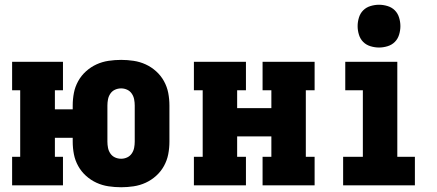

<svg xmlns="http://www.w3.org/2000/svg" viewBox="-20 -780 1840 808"><path d="M490 8Q463 8 436.5 4Q410 0 386 -11Q362 -22 342 -40Q322 -58 309 -81.5Q296 -105 291 -131Q286 -157 286 -184V-200H211V-120H245V0H31V-120H65V-400H31V-520H245V-400H211V-320H286V-336Q286 -363 291 -389Q296 -415 309 -438.5Q322 -462 342 -480Q362 -498 386 -509Q410 -520 436.5 -524Q463 -528 490 -528Q516 -528 542.5 -524Q569 -520 593 -509Q617 -498 637 -480Q657 -462 670 -438.5Q683 -415 688 -389Q693 -363 693 -336V-184Q693 -157 688 -131Q683 -105 670 -81.5Q657 -58 637 -40Q617 -22 593 -11Q569 0 542.5 4Q516 8 490 8ZM490 -112Q503 -112 515 -117.5Q527 -123 534.5 -134Q542 -145 544.5 -158Q547 -171 547 -184V-336Q547 -349 544.5 -362Q542 -375 534.5 -386Q527 -397 515 -402.5Q503 -408 490 -408Q476 -408 464 -402.5Q452 -397 444.5 -386Q437 -375 434.5 -362Q432 -349 432 -336V-184Q432 -171 434.5 -158Q437 -145 444.5 -134Q452 -123 464 -117.5Q476 -112 490 -112Z M796 0V-120H833V-400H796V-520H1015V-400H978V-325H1122V-400H1085V-520H1304V-400H1267V-120H1304V0H1085V-120H1122V-206H978V-120H1015V0Z M1424 0V-120H1507V-400H1433V-520H1652V-120H1726V0ZM1575 -580Q1557 -580 1539 -585.5Q1521 -591 1508.5 -603.5Q1496 -616 1490.5 -634Q1485 -652 1485 -670Q1485 -688 1490.5 -706Q1496 -724 1508.5 -736.5Q1521 -749 1539 -754.5Q1557 -760 1575 -760Q1593 -760 1611 -754.5Q1629 -749 1641.5 -736.5Q1654 -724 1659.5 -706Q1665 -688 1665 -670Q1665 -652 1659.5 -634Q1654 -616 1641.5 -603.5Q1629 -591 1611 -585.5Q1593 -580 1575 -580Z"/></svg>

Font: Iosevka Etoile Heavy
Style: Regular
Weight: 900
Designer: Belleve Invis
Foundry: Belleve Invis
Version: Version 22.1.2; ttfautohint (v1.8.4)